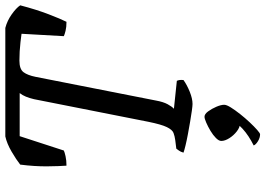

<svg xmlns="http://www.w3.org/2000/svg" viewBox="-158 -586 998 722"><g transform="rotate(-90 341.0 -225.0)"><path d="M311 0Q304 0 286 -2.5Q268 -5 244.5 -9Q221 -13 197 -17.5Q173 -22 154.5 -26.5Q136 -31 128 -34Q131 -45 136 -51.5Q141 -58 143 -61L175 -65Q190 -67 202 -71.5Q214 -76 224 -96.5Q234 -117 244 -166L329 -596Q333 -613 338.5 -626.5Q344 -640 352 -650H190L136 -484Q130 -481 114.5 -477.5Q99 -474 79 -474Q77 -500 76.5 -546.5Q76 -593 83 -648Q102 -663 132 -680.5Q162 -698 189 -704H597Q624 -697 648 -680Q672 -663 682 -648Q666 -587 648.5 -541.5Q631 -496 620 -474Q600 -474 586 -477.5Q572 -481 566 -484L575 -643Q561 -645 543.5 -647Q526 -649 508.5 -650Q491 -651 474 -651Q442 -651 430.5 -635.5Q419 -620 413 -590L324 -138Q319 -110 310 -93.5Q301 -77 293 -70L398 -59Q400 -55 401 -49Q402 -43 401 -34Q383 -21 357 -10.5Q331 0 311 0ZM197 254Q184 254 171 246Q158 238 155 230Q173 221 189 210.5Q205 200 218 188Q231 176 239 165L235 178Q223 178 208 166.5Q193 155 182.5 138.5Q172 122 172 108Q172 99 183 88Q194 77 210 67.5Q226 58 241 51.5Q256 45 263 45Q273 45 283 58.5Q293 72 300.5 89.5Q308 107 308 119Q308 128 298 144Q288 160 273 179Q258 198 242 215Q226 232 213.5 243Q201 254 197 254Z"/></g></svg>

Font: Texturina Medium
Style: Italic
Weight: 500
Italic angle: -11°
Designer: Guillermo Torres Carreño
Foundry: Omnibus-Type
Version: Version 1.002